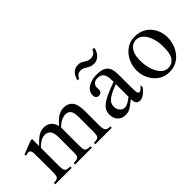

<svg xmlns="http://www.w3.org/2000/svg" viewBox="3 -1233 1826 1826"><g transform="rotate(-45 915.5 -320.5)"><path d="M807.6 0H586.4V-18.6Q621.6 -18.6 636.5 -26.6Q651.4 -34.7 654.8 -52.7Q658.2 -70.8 658.2 -101.1V-294.4Q658.2 -354.5 640.1 -378.4Q622.1 -402.3 584.5 -402.3Q562 -402.3 533.4 -390.1Q504.9 -377.9 468.8 -341.8V-101.1Q468.8 -69.3 472.7 -51.3Q476.6 -33.2 491.7 -25.9Q506.8 -18.6 540.5 -18.6V0H314V-18.6Q352.1 -18.6 367.2 -27.3Q382.3 -36.1 384.8 -54.4Q387.2 -72.8 387.2 -101.1V-294.4Q387.2 -354 366.7 -378.7Q346.2 -403.3 311 -403.3Q275.9 -403.3 246.3 -383.3Q216.8 -363.3 196.3 -341.8V-101.1Q196.3 -63.5 202.4 -45.9Q208.5 -28.3 224.1 -23.4Q239.7 -18.6 268.6 -18.6V0H47.4V-18.6Q75.7 -18.6 90.1 -24.7Q104.5 -30.8 109.4 -48.6Q114.3 -66.4 114.3 -101.1V-272.5Q114.3 -322.3 112.8 -352.5Q111.3 -382.8 97.7 -392.3Q84 -401.9 47.4 -388.7L39.1 -406.2L175.3 -460H196.3V-365.7Q232.9 -404.8 259.3 -425Q285.6 -445.3 307.4 -452.6Q329.1 -460 351.6 -460Q391.1 -460 422.6 -437.3Q454.1 -414.6 464.8 -365.7Q514.2 -422.9 549.3 -441.4Q584.5 -460 621.6 -460Q675.8 -460 707.8 -422.6Q739.7 -385.3 739.7 -294.4V-101.1Q739.7 -49.8 753.4 -34.2Q767.1 -18.6 807.6 -18.6Z M1288.1 -92.8V-64.5Q1232.9 8.3 1181.2 8.3Q1159.7 8.3 1144.3 -6.8Q1128.9 -22 1128.9 -64.5Q1089.8 -33.7 1067.4 -18.1Q1044.9 -2.4 1027.8 2.9Q1010.7 8.3 986.8 8.3Q939.5 8.3 909.7 -22.9Q879.9 -54.2 879.9 -106Q879.9 -130.9 889.4 -153.6Q898.9 -176.3 924.8 -198.7Q950.7 -221.2 1000 -245.1Q1049.3 -269 1128.9 -296.4V-314.9Q1128.9 -378.9 1108.4 -405Q1087.9 -431.2 1045.4 -431.2Q1014.6 -431.2 997.1 -415.3Q979.5 -399.4 978 -376.5L979 -347.2Q980 -326.2 968.5 -313.7Q957 -301.3 938.5 -301.3Q897.5 -301.3 897.5 -348.1Q897.5 -383.3 920.4 -408.4Q943.4 -433.6 980.7 -446.8Q1018.1 -460 1061 -460Q1126 -460 1158 -441.4Q1189.9 -422.9 1200.4 -388.9Q1210.9 -355 1210.9 -307.6V-155.3Q1210.9 -124 1211.9 -104Q1212.9 -84 1213.4 -77.1Q1218.3 -53.2 1234.9 -53.2Q1244.1 -53.2 1252.7 -59.6Q1261.2 -65.9 1288.1 -92.8ZM1128.9 -96.2V-267.6Q1053.7 -238.3 1018.3 -215.1Q982.9 -191.9 972.9 -171.1Q962.9 -150.4 962.9 -128.9Q962.9 -94.2 982.7 -71Q1002.4 -47.9 1030.8 -46.9Q1049.8 -45.9 1074 -58.6Q1098.1 -71.3 1128.9 -96.2ZM1201.7 -656.2H1228Q1225.6 -629.9 1210.7 -605.2Q1195.8 -580.6 1172.9 -564.9Q1149.9 -549.3 1122.1 -549.3Q1094.7 -549.3 1077.4 -556.4Q1060.1 -563.5 1046.6 -572.5Q1033.2 -581.5 1017.6 -588.6Q1002 -595.7 977.5 -595.7Q958 -595.7 940.4 -580.8Q922.9 -565.9 920.9 -549.3H895Q906.2 -592.8 932.4 -622.1Q958.5 -651.4 1005.9 -651.4Q1031.2 -651.4 1050.3 -640.4Q1069.3 -629.4 1088.4 -618.2Q1107.4 -606.9 1132.8 -606.9Q1156.7 -606.9 1176.3 -619.6Q1195.8 -632.3 1201.7 -656.2Z M1792 -231.9Q1792 -189 1778.1 -145.3Q1764.2 -101.6 1736.6 -65.4Q1709 -29.3 1667.7 -7.3Q1626.5 14.6 1571.3 14.6Q1508.8 14.6 1461.2 -18.1Q1413.6 -50.8 1386.7 -104Q1359.9 -157.2 1359.9 -219.2Q1359.9 -279.8 1386 -334.7Q1412.1 -389.6 1460.7 -424.8Q1509.3 -460 1576.2 -460Q1640.6 -460 1689.2 -429.7Q1737.8 -399.4 1764.9 -347.7Q1792 -295.9 1792 -231.9ZM1700.7 -194.3Q1700.7 -260.7 1683.6 -314Q1666.5 -367.2 1635.3 -398.2Q1604 -429.2 1561 -429.2Q1535.6 -429.2 1510 -413.8Q1484.4 -398.4 1467.3 -361.6Q1450.2 -324.7 1450.2 -259.8Q1450.2 -195.8 1467.8 -141.4Q1485.4 -86.9 1517.1 -54Q1548.8 -21 1591.8 -21Q1640.1 -21 1670.4 -59.8Q1700.7 -98.6 1700.7 -194.3Z"/></g></svg>

Font: BabelStone Englisc
Style: Regular
Weight: 400
Designer: Andrew West
Foundry: BabelStone
Version: Version 1.000 June 24, 2023